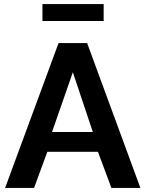

<svg xmlns="http://www.w3.org/2000/svg" viewBox="-20 -921 712 941"><path d="M267 -710H407L668 0H526L460 -177H212L147 0H5ZM435 -274 337 -567 235 -274ZM188 -818V-901H488V-818Z"/></svg>

Font: YasnoRaleway
Style: Bold
Weight: 700
Designer: Matt McInerney, Pablo Impallari, Rodrigo Fuenzalida
Foundry: Matt McInerney, Pablo Impallari, Rodrigo Fuenzalida
Version: Version 4.026